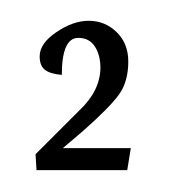

<svg xmlns="http://www.w3.org/2000/svg" viewBox="-20 -655 166 182"><path d="M38.6 -584Q27.3 -585 22.5 -588.9Q17.6 -592.8 17.6 -601.6Q17.6 -613.8 33.4 -624.5Q49.3 -635.3 64 -635.3Q79.6 -635.3 90.6 -624.5Q101.6 -613.8 101.6 -596.7Q101.6 -577.6 92.8 -565.4Q84 -553.2 59.1 -531.2L39.6 -514.6H104L100.6 -493.7H14.6L13.7 -508.8L55.7 -550.8Q74.7 -568.8 75.2 -590.3Q75.2 -603 69.8 -611.1Q64.5 -619.1 54.2 -619.1Q38.6 -619.1 38.6 -584Z"/></svg>

Font: Neuton
Style: Regular
Weight: 400
Designer: Brian M Zick
Version: Version 1.3